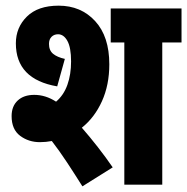

<svg xmlns="http://www.w3.org/2000/svg" viewBox="-20 -652 661 678"><path d="M121 -150Q81 -150 51 -172.5Q21 -195 21 -242Q21 -277 42.5 -297Q64 -317 101 -317Q141 -317 178 -293Q205 -316 218 -352.5Q231 -389 231 -435Q231 -484 218 -507.5Q205 -531 185 -531Q171 -531 162 -522Q153 -513 153 -497Q153 -474 167.5 -462Q182 -450 209 -444L182 -347Q36 -372 36 -499Q36 -555 75 -593.5Q114 -632 187 -632Q266 -632 316 -577.5Q366 -523 366 -425Q366 -352 340 -294.5Q314 -237 269 -201Q297 -169 325.5 -132.5Q354 -96 378 -61L271 6Q244 -37 217 -78Q190 -119 163 -154Q142 -150 121 -150ZM553 -502V0H419V-502H371V-622H621V-502Z"/></svg>

Font: Noto Sans ExtraCondensed ExtraBold
Style: Regular
Weight: 800
Width: 2
Designer: Monotype Design Team
Foundry: Monotype Imaging Inc.
Version: Version 2.013; ttfautohint (v1.8.4.7-5d5b)